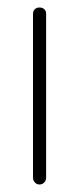

<svg xmlns="http://www.w3.org/2000/svg" viewBox="-20 -492 211 512"><path d="M85 0Q78 0 73 -5.5Q68 -11 68 -18V-455Q68 -463 73 -467.5Q78 -472 85 -472Q93 -472 98 -467.5Q103 -463 103 -455V-18Q103 -11 98 -5.5Q93 0 85 0Z"/></svg>

Font: Dosis ExtraLight
Style: Regular
Weight: 250
Designer: EdgarTolentino, PabloImpallari, IginoMarini
Foundry: EdgarTolentino, PabloImpallari, IginoMarini
Version: Version 3.001; ttfautohint (v1.8.2)